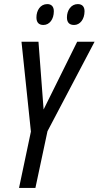

<svg xmlns="http://www.w3.org/2000/svg" viewBox="-20 -918 482 938"><path d="M342 -796C371 -796 393 -824 393 -863C393 -886 381 -898 360 -898C327 -898 307 -867 307 -833C307 -808 319 -796 342 -796ZM192 -796C222 -796 243 -824 243 -863C243 -886 231 -898 211 -898C177 -898 158 -867 158 -833C158 -808 170 -796 192 -796ZM73 0H153L212 -277L442 -714H357L193 -383L168 -714H85L131 -275Z"/></svg>

Font: Noto Sans ExtraCondensed
Style: Italic
Weight: 400
Width: 2
Italic angle: -12°
Designer: Monotype Design Team
Foundry: Monotype Imaging Inc.
Version: Version 2.013